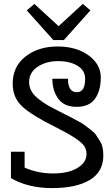

<svg xmlns="http://www.w3.org/2000/svg" viewBox="-20 -955 575 983"><path d="M443 -902 307 -750H253L117 -902L156 -935L280 -821L404 -935ZM248 -552H328Q328 -483 373 -483Q416 -483 416 -552Q416 -594 377.5 -618Q339 -642 277.5 -642Q216 -642 172.5 -613Q129 -584 129 -534.5Q129 -485 178 -448Q203 -428 226 -415Q249 -402 286 -383.5Q323 -365 332 -360Q341 -355 371 -339.5Q401 -324 410.5 -316.5Q420 -309 441.5 -293Q463 -277 471 -265Q479 -253 494 -229Q509 -205 509 -159Q509 -75 439.5 -33.5Q370 8 247 8Q124 8 36 -43V-178H106V-97Q173 -67 251.5 -67Q330 -67 376.5 -95Q423 -123 423 -167Q423 -188 412 -206Q391 -241 263 -305Q142 -365 93.5 -410Q45 -455 45 -527Q45 -615 111 -666Q177 -717 274 -717Q371 -717 433.5 -671.5Q496 -626 496 -558.5Q496 -491 466.5 -449.5Q437 -408 372.5 -408Q308 -408 278 -450Q248 -492 248 -552Z"/></svg>

Font: Cherry Swash
Style: Regular
Weight: 400
Designer: Kasatkina Nataliya
Foundry: Nataliya Kasatkina
Version: Version 1.001